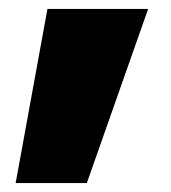

<svg xmlns="http://www.w3.org/2000/svg" viewBox="-20 -236 381 429"><path d="M311 -216 174 173H15L86 -216Z"/></svg>

Font: Aspekta 1000
Style: Regular
Weight: 1000
Designer: Ivo Dolenc
Version: Version 2.000